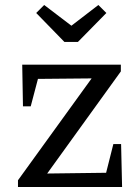

<svg xmlns="http://www.w3.org/2000/svg" viewBox="-20 -749 551 769"><path d="M52 0V-27L347 -435L132 -433L103 -323H72L69 -490H464V-463L169 -54L405 -57L434 -172H465L469 0ZM238 -581 125 -697 157 -729 266 -646 374 -729 406 -697 292 -581Z"/></svg>

Font: Piazzolla Thin Medium
Style: Regular
Weight: 500
Version: Version 2.005